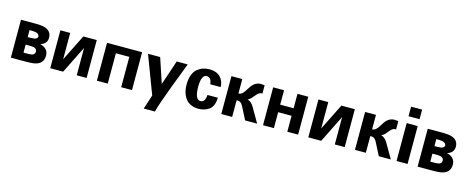

<svg xmlns="http://www.w3.org/2000/svg" viewBox="-41 -1494 5994 2457"><g transform="rotate(15 2955.5 -265.5)"><path d="M272 -502Q382 -502 428.5 -468.5Q475 -435 475 -373Q475 -291 387 -265Q497 -236 497 -140Q497 -29 378 -7Q340 0 273 0H68V-502ZM339 -355Q330 -401 245 -402H208V-310H245Q298 -310 318.5 -321.5Q339 -333 339 -355ZM245 -104Q268 -104 280.5 -104.5Q293 -105 310.5 -107.5Q328 -110 336.5 -115.5Q345 -121 351.5 -131.5Q358 -142 358 -157Q358 -208 277 -210H208V-104Z M1072 0H941V-362L761 0H590V-502H720V-153L894 -502H1072Z M1673 0H1530V-402H1352V0H1208V-502H1673Z M2277 -502 2149 -167Q2056 77 2027 189H1879L1941 0L1751 -502H1912L2021 -174L2131 -502Z M2480 -261Q2480 -91 2556 -91Q2617 -91 2622 -190H2759Q2759 -133 2741 -91.5Q2723 -50 2691.5 -29Q2660 -8 2626.5 1.5Q2593 11 2554 11Q2502 11 2461.5 -6Q2421 -23 2396.5 -49Q2372 -75 2356.5 -110.5Q2341 -146 2335 -180Q2329 -214 2329 -249Q2329 -324 2350 -378.5Q2371 -433 2406.5 -461Q2442 -489 2481 -501.5Q2520 -514 2564 -514Q2657 -514 2707.5 -463Q2758 -412 2759 -331H2621Q2613 -420 2553 -421Q2480 -421 2480 -261Z M3331 0H3172L3083 -173Q3058 -221 3015 -221Q3005 -221 3000 -220V0H2856V-502H3000V-311H3006Q3043 -311 3078 -364L3125 -436Q3175 -503 3247 -503Q3263 -503 3297 -499V-388Q3293 -389 3285 -389Q3251 -389 3216 -344L3178 -299Q3156 -276 3132 -269Q3186 -251 3218 -195Z M3874 0H3731V-211H3553V0H3409V-502H3553V-311H3731V-502H3874Z M4491 0H4360V-362L4180 0H4009V-502H4139V-153L4313 -502H4491Z M5102 0H4943L4854 -173Q4829 -221 4786 -221Q4776 -221 4771 -220V0H4627V-502H4771V-311H4777Q4814 -311 4849 -364L4896 -436Q4946 -503 5018 -503Q5034 -503 5068 -499V-388Q5064 -389 5056 -389Q5022 -389 4987 -344L4949 -299Q4927 -276 4903 -269Q4957 -251 4989 -195Z M5324 -593H5178V-720H5324ZM5324 0H5178V-502H5324Z M5661 -502Q5771 -502 5817.5 -468.5Q5864 -435 5864 -373Q5864 -291 5776 -265Q5886 -236 5886 -140Q5886 -29 5767 -7Q5729 0 5662 0H5457V-502ZM5728 -355Q5719 -401 5634 -402H5597V-310H5634Q5687 -310 5707.5 -321.5Q5728 -333 5728 -355ZM5634 -104Q5657 -104 5669.5 -104.5Q5682 -105 5699.5 -107.5Q5717 -110 5725.5 -115.5Q5734 -121 5740.5 -131.5Q5747 -142 5747 -157Q5747 -208 5666 -210H5597V-104Z"/></g></svg>

Font: cwTeXHei
Style: Medium
Weight: 500
Version: Version 1.17